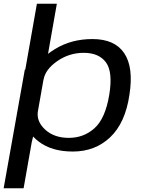

<svg xmlns="http://www.w3.org/2000/svg" viewBox="-54 -805 771 1025"><path d="M-34.5 200H72L184 -433.5H78.5ZM4.5 0H104L129 -101L249.5 -785H143ZM335 4Q454 4 534.5 -72.5Q615 -149 637 -299Q660 -445.5 609.2 -521Q558.5 -596.5 439.5 -596.5Q326.5 -596.5 239.5 -543Q152.5 -489.5 143 -438L178.5 -380Q188 -434.5 251.8 -478.8Q315.5 -523 393 -523Q474 -523 511.8 -471.8Q549.5 -420.5 529 -297.5Q508 -172 450.5 -120.5Q393 -69 313 -69Q235 -69 187 -113.2Q139 -157.5 148.5 -213L93 -154Q84 -102 153 -49Q222 4 335 4Z"/></svg>

Font: Anybody SemiExpanded
Style: Italic
Weight: 400
Width: 6
Italic angle: -10°
Version: Version 1.113;gftools[0.9.25]